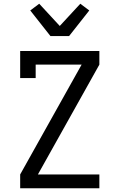

<svg xmlns="http://www.w3.org/2000/svg" viewBox="-20 -1008 640 1028"><path d="M88 0V-74L417 -662H171V-590H88V-735H512V-662L183 -74H512V0ZM250 -815 142 -952 190 -988 300 -869 410 -988 458 -952 350 -815Z"/></svg>

Font: Nova
Style: Regular
Weight: 400
Monospace: yes
Designer: Belleve Invis
Foundry: Belleve Invis
Version: Version 24.1.4; ttfautohint (v1.8.4)